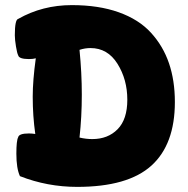

<svg xmlns="http://www.w3.org/2000/svg" viewBox="-20 -721 737 751"><path d="M38 -583Q38 -644 51 -647Q146 -701 261 -701Q366 -701 444.5 -673Q523 -645 570.5 -593Q618 -541 641 -473.5Q664 -406 664 -322Q664 -156 572 -73Q480 10 282 10Q165 10 58 -32Q44 -62 44 -120Q44 -171 51 -184Q54 -199 93 -199Q104 -199 118 -197Q108 -267 108 -343Q108 -406 120 -493Q110 -490 93 -490Q54 -490 51 -505Q47 -512 42.5 -539Q38 -566 38 -583ZM291 -183Q316 -177 341 -177Q402 -177 440 -215.5Q478 -254 478 -331Q478 -410 439.5 -471.5Q401 -533 334 -533Q312 -533 291 -526Q300 -436 300 -351Q300 -264 291 -183Z"/></svg>

Font: Gorditas
Style: Bold
Weight: 700
Designer: Gustavo Dipre (gbrenda1987@gmail.com)
Foundry: Gustavo Dipre (gbrenda1987@gmail.com)
Version: Version 001.001